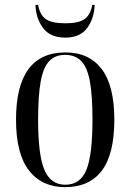

<svg xmlns="http://www.w3.org/2000/svg" viewBox="-20 -761 537 791"><path d="M248 10Q153 10 99.5 -58.5Q46 -127 46 -268Q46 -545 250 -545Q347 -545 399 -476.5Q451 -408 451 -268Q451 -126 399.5 -58Q348 10 248 10ZM249 0Q311 0 336 -61.5Q361 -123 361 -268Q361 -366 350.5 -424.5Q340 -483 315 -509Q290 -535 248 -535Q207 -535 182.5 -509Q158 -483 147.5 -424.5Q137 -366 137 -268Q137 -122 163 -61Q189 0 249 0ZM249 -606Q187 -606 157.5 -645.5Q128 -685 126 -741H137Q144 -700 168.5 -682.5Q193 -665 249 -665Q304 -665 328.5 -682.5Q353 -700 360 -741H370Q368 -685 339 -645.5Q310 -606 249 -606Z"/></svg>

Font: Noto Serif Display Condensed
Style: Regular
Weight: 400
Width: 3
Designer: Monotype Design Team
Foundry: Monotype Imaging Inc.
Version: Version 2.009